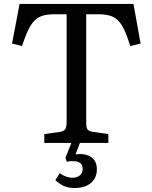

<svg xmlns="http://www.w3.org/2000/svg" viewBox="-20 -723 771 971"><path d="M355 228Q320 228 294 213Q268 198 260 188L282 153Q295 163 312.5 169.5Q330 176 346 176Q367 176 382.5 165Q398 154 398 131Q398 110 385 101Q372 92 348 92Q338 92 331.5 92.5Q325 93 318 95L311 75L341 0H204V-45L284 -56Q303 -59 310 -70Q317 -81 317 -106V-651H261Q224 -651 199 -644.5Q174 -638 156 -620.5Q138 -603 123 -572Q108 -541 91 -490L41 -503L79 -703H655L691 -503L639 -490Q623 -541 608.5 -572Q594 -603 576 -620.5Q558 -638 533 -644.5Q508 -651 472 -651H416V-102Q416 -78 422.5 -68.5Q429 -59 450 -56L528 -45V0H384L362 58Q395 53 419.5 61Q444 69 457 87Q470 105 470 134Q470 161 457.5 182Q445 203 419.5 215.5Q394 228 355 228Z"/></svg>

Font: Literata 18pt
Style: Regular
Weight: 400
Designer: Latin by Veronika Burian and Jose Scaglione. Greek by Irene Vlachou. Cyrillic by Vera Evstafieva.
Foundry: TypeTogether
Version: Version 3.103;gftools[0.9.29]